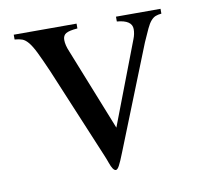

<svg xmlns="http://www.w3.org/2000/svg" viewBox="-60 -513 619 590"><g transform="rotate(-10 250.0 -218.0)"><path d="M477 -435Q466 -434 458.5 -431Q451 -428 444 -420Q437 -412 430 -397Q423 -382 412 -357L284 -36Q273 -8 267 3Q261 14 256 14Q247 14 238 -12Q236 -18 234 -23Q232 -28 230 -33L110 -320Q93 -359 82 -381.5Q71 -404 61.5 -415.5Q52 -427 42.5 -430.5Q33 -434 19 -435V-450H215V-435Q189 -433 179 -427Q169 -421 169 -407Q169 -391 178 -370L280 -114L379 -373Q385 -388 385 -403Q385 -431 338 -435V-450H477Z"/></g></svg>

Font: Klingon pIqaD Mandel
Style: Regular
Weight: 400
Width: 0
Designer: Mike Neff (qa'vaj)
Foundry: Mike Neff and Michael Everson
Version: Version 2.003